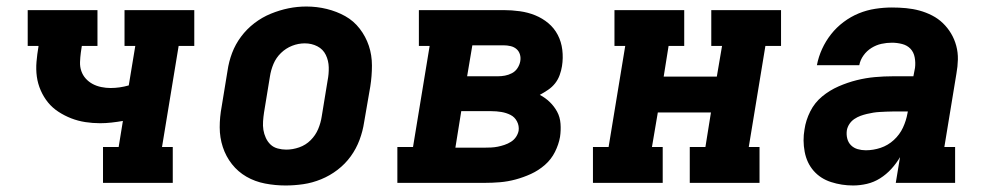

<svg xmlns="http://www.w3.org/2000/svg" viewBox="-20 -561 3040 589"><path d="M296 0V-110H344L357 -190Q340 -187 322 -185Q304 -183 287 -183Q264 -183 241.5 -186.5Q219 -190 198.5 -198Q178 -206 159.5 -218Q141 -230 127.5 -246.5Q114 -263 105 -283.5Q96 -304 93 -326Q90 -348 92 -371.5Q94 -395 98 -418V-420H65V-530H279V-420H231L228 -400Q226 -385 225.5 -370.5Q225 -356 229.5 -343Q234 -330 243 -320Q252 -310 264 -303.5Q276 -297 290.5 -294Q305 -291 319 -291Q333 -291 347 -293Q361 -295 375 -299L395 -420H362V-530H576V-420H528L477 -110H510V0Z M856 8Q824 8 793 2Q762 -4 736 -19Q710 -34 691.5 -57.5Q673 -81 663.5 -110Q654 -139 654 -170.5Q654 -202 660 -234L678 -344Q682 -372 692 -398.5Q702 -425 719.5 -448.5Q737 -472 760.5 -490Q784 -508 811 -519Q838 -530 865 -535.5Q892 -541 920 -541Q952 -541 982.5 -533.5Q1013 -526 1039 -511.5Q1065 -497 1083.5 -473Q1102 -449 1111.5 -420.5Q1121 -392 1121 -360Q1121 -328 1116 -296L1097 -186Q1093 -159 1083 -132Q1073 -105 1056 -81.5Q1039 -58 1015.5 -40Q992 -22 965 -11Q938 0 910.5 4Q883 8 856 8ZM858 -102Q878 -102 898 -109Q918 -116 933 -131Q948 -146 956 -165Q964 -184 967 -204L985 -314Q989 -334 988.5 -354.5Q988 -375 979.5 -392.5Q971 -410 953.5 -419Q936 -428 915 -428Q895 -428 876 -420.5Q857 -413 842 -398.5Q827 -384 819 -365Q811 -346 808 -326L790 -216Q788 -203 787 -189Q786 -175 788 -162.5Q790 -150 795.5 -138Q801 -126 810 -117.5Q819 -109 832 -105.5Q845 -102 858 -102Z M1199 0V-110H1247L1298 -420H1265V-530H1525Q1550 -530 1575 -526.5Q1600 -523 1622 -514Q1644 -505 1662 -490Q1680 -475 1691 -454Q1702 -433 1705 -408Q1708 -383 1704 -358Q1702 -345 1697 -331Q1692 -317 1683 -305.5Q1674 -294 1661.5 -285.5Q1649 -277 1636 -270Q1653 -261 1666.5 -248Q1680 -235 1689 -218.5Q1698 -202 1699.5 -181.5Q1701 -161 1698 -141Q1694 -118 1682.5 -95Q1671 -72 1651.5 -55Q1632 -38 1609 -27.5Q1586 -17 1562 -10.5Q1538 -4 1514 -2Q1490 0 1466 0ZM1507 -327Q1518 -327 1529 -329Q1540 -331 1550.5 -336.5Q1561 -342 1567.5 -352Q1574 -362 1576 -373Q1578 -384 1575 -394Q1572 -404 1564.5 -410.5Q1557 -417 1546.5 -419.5Q1536 -422 1525 -422H1429L1413 -327ZM1377 -108H1466Q1476 -108 1486.5 -108.5Q1497 -109 1507 -111Q1517 -113 1527.5 -116.5Q1538 -120 1547.5 -126Q1557 -132 1563 -141Q1569 -150 1571 -160Q1573 -175 1566 -188.5Q1559 -202 1546 -208.5Q1533 -215 1518 -217.5Q1503 -220 1487 -220H1395Z M1799 0V-110H1847L1898 -420H1865V-530H2079V-420H2031L2016 -326H2179L2195 -420H2162V-530H2376V-420H2328L2277 -110H2310V0H2096V-110H2144L2161 -216H1998L1980 -110H2013V0Z M2597 8Q2562 8 2529.5 -2.5Q2497 -13 2476 -37Q2455 -61 2448.5 -95.5Q2442 -130 2448 -164Q2452 -192 2465.5 -219Q2479 -246 2502 -265Q2525 -284 2552.5 -296Q2580 -308 2608 -315Q2636 -322 2664 -324.5Q2692 -327 2719 -327H2782L2787 -353Q2789 -369 2786 -385Q2783 -401 2773 -411.5Q2763 -422 2747.5 -426Q2732 -430 2716 -430Q2700 -430 2684 -426.5Q2668 -423 2653.5 -414Q2639 -405 2629 -391Q2619 -377 2616 -361H2486Q2491 -387 2502 -411Q2513 -435 2529.5 -456Q2546 -477 2568 -493.5Q2590 -510 2614.5 -520Q2639 -530 2665 -534Q2691 -538 2716 -538Q2738 -538 2759.5 -536Q2781 -534 2801 -528.5Q2821 -523 2839.5 -513.5Q2858 -504 2872.5 -490Q2887 -476 2897.5 -458.5Q2908 -441 2913.5 -420.5Q2919 -400 2918.5 -378.5Q2918 -357 2914 -335L2877 -110H2910V0H2728L2741 -79Q2730 -60 2714.5 -43Q2699 -26 2680 -14Q2661 -2 2639.5 3Q2618 8 2597 8ZM2636 -100Q2659 -100 2681.5 -107.5Q2704 -115 2722 -131.5Q2740 -148 2750 -169.5Q2760 -191 2764 -214L2765 -219H2719Q2709 -219 2699 -218.5Q2689 -218 2679 -217.5Q2669 -217 2659.5 -215.5Q2650 -214 2639.5 -211.5Q2629 -209 2619.5 -205.5Q2610 -202 2601 -196Q2592 -190 2586 -181Q2580 -172 2578 -162Q2576 -149 2579 -136.5Q2582 -124 2590.5 -115.5Q2599 -107 2611 -103.5Q2623 -100 2636 -100Z"/></svg>

Font: Iosevka Slab XBdExObl
Style: Regular
Weight: 800
Width: 7
Italic angle: -9°
Monospace: yes
Designer: Belleve Invis
Foundry: Belleve Invis
Version: Version 11.1.0; ttfautohint (v1.8.3)